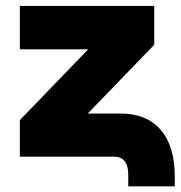

<svg xmlns="http://www.w3.org/2000/svg" viewBox="-20 -536 618 657"><path d="M418.9 101.6V61.5Q418.9 0 369.1 0H47.9V-125L280.8 -366.2V-367.2H47.9V-515.6H507.8V-382.8L281.2 -148.4V-147.5H392.6Q481.9 -147.5 530 -91.6Q578.1 -35.6 578.1 69.3V101.6Z"/></svg>

Font: Inter Display Black
Style: Regular
Weight: 900
Designer: Rasmus Andersson
Foundry: rsms
Version: Version 4.000;git-a52131595